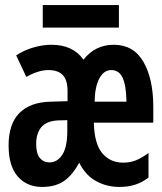

<svg xmlns="http://www.w3.org/2000/svg" viewBox="-20 -729 640 759"><path d="M147 10Q86 10 50 -31.5Q14 -73 14 -154Q14 -239 56.5 -282Q99 -325 179 -327L247 -329V-369Q247 -413 228 -432.5Q209 -452 172 -452Q151 -452 129 -445Q107 -438 84 -425L44 -510Q74 -530 111 -541Q148 -552 183 -552Q269 -552 310 -493Q356 -552 430 -552Q508 -552 547 -484.5Q586 -417 586 -306V-244H351Q353 -160 384.5 -123Q416 -86 467 -86Q495 -86 518 -95.5Q541 -105 567 -124V-27Q542 -8 514.5 1Q487 10 452 10Q402 10 360 -13Q318 -36 293 -86Q267 -37 233 -13.5Q199 10 147 10ZM480 -327Q479 -390 465 -421Q451 -452 420 -452Q390 -452 372.5 -418.5Q355 -385 354 -327ZM175 -87Q207 -87 226.5 -117.5Q246 -148 246 -210V-254L209 -253Q165 -251 144 -227Q123 -203 123 -160Q123 -122 137.5 -104.5Q152 -87 175 -87ZM149 -620V-709H450V-620Z"/></svg>

Font: Noto Sans Mono SemiBold
Style: Regular
Weight: 600
Designer: Monotype Design Team
Foundry: Monotype Imaging Inc.
Version: Version 2.014; ttfautohint (v1.8.4.7-5d5b)